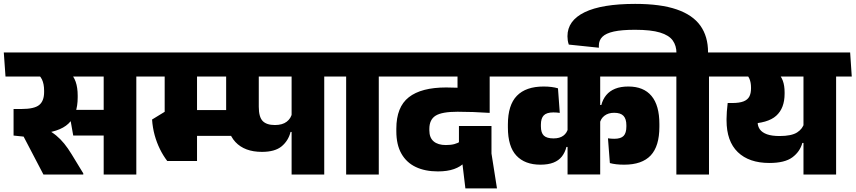

<svg xmlns="http://www.w3.org/2000/svg" viewBox="-45 -920 4510 1012"><path d="M673.5 -559.5H501.5V0H673.5ZM477.5 -516.5H756L747.5 -643.5H469ZM706 -516.5 697.5 -643.5H-25L-16 -516.5ZM317 -341 341 -205.5H539.5V-341ZM394 0V-6L332.5 -107Q313 -139 293.5 -163Q274 -187 251.2 -205.8Q228.5 -224.5 198 -240.5V-311.5L26.5 -345.5V-205.5L79.5 -200L184 0ZM317.5 -544.5H134Q165 -525 176.2 -501.2Q187.5 -477.5 187.5 -442V-435Q187.5 -388 161.8 -366.8Q136 -345.5 68 -345.5H26.5L111.5 -212.5L152.5 -215Q267 -222 315.8 -268.5Q364.5 -315 364.5 -407V-416Q364.5 -458.5 353.8 -489.2Q343 -520 317.5 -544.5Z M1228.5 -340H1183V-204H1228.5ZM1664 -559.5H1492V0H1664ZM1468 -516.5H1746.5L1738 -643.5H1459.5ZM1078 -516.5H1746.5L1738 -643.5H1069.5ZM1335.5 -119.5Q1404.5 -119.5 1439.8 -149Q1475 -178.5 1486.5 -224.5H1503.5L1494.5 -324Q1489 -296 1466.2 -278.5Q1443.5 -261 1404 -261Q1360 -261 1339.5 -282.2Q1319 -303.5 1319 -357.5V-560H1147V-333Q1147 -223.5 1195.8 -171.5Q1244.5 -119.5 1335.5 -119.5ZM1126 -516.5 1117 -643.5H706.5L715 -516.5ZM875 -204H1190.5V-340H875ZM993.5 -562H823V-266H993.5ZM836.5 -71.5H993.5Q993.5 -77.5 993.5 -103.5Q993.5 -129.5 993.5 -164.5Q993.5 -199.5 993.5 -235Q993.5 -270.5 993.5 -297Q993.5 -323.5 993.5 -331H823.5L756.5 -290Q759.5 -246.5 770.2 -207.5Q781 -168.5 798 -134Q815 -99.5 836.5 -71.5Z M1951.5 0V-559.5H1779.5V0ZM2034 -516.5 2025 -643.5H1697L1705.5 -516.5Z M2335.5 -516.5H2618.5L2610 -643.5H2326.5ZM2536 -559.5H2369.5V-464H2536ZM1996 -516.5H2624.5L2616 -643.5H1987ZM2366.5 -368.5 2536 -329.5V-562H2366.5ZM2545.5 -256H2374V-118.5L2387.5 -97L2408 73H2574.5L2545.5 -111ZM2305 -155.5Q2263.5 -155.5 2240.8 -174.8Q2218 -194 2218 -233V-240.5Q2218 -289.5 2251 -310.2Q2284 -331 2366.5 -331Q2406 -331 2449.2 -329.5Q2492.5 -328 2536 -325V-440Q2474 -449 2417.5 -454Q2361 -459 2306.5 -459Q2175.5 -459 2109.8 -407.5Q2044 -356 2044 -241.5V-228.5Q2044 -157 2070.8 -110Q2097.5 -63 2146.5 -39.8Q2195.5 -16.5 2263 -16.5Q2313 -16.5 2348.2 -29Q2383.5 -41.5 2403 -63.5L2382 -174.5Q2368 -165.5 2349.8 -160.5Q2331.5 -155.5 2305 -155.5Z M2581.5 -516.5H3486.5L3478 -643.5H2572.5ZM2632 -248.5Q2632 -147.5 2676.8 -99.8Q2721.5 -52 2803.5 -52Q2844.5 -52 2872.2 -63Q2900 -74 2916.5 -95Q2933 -116 2940.5 -145.5H2957.5L2949 -243.5Q2943.5 -219 2924.2 -204.8Q2905 -190.5 2872.5 -190.5Q2837 -190.5 2821.5 -205.2Q2806 -220 2806 -254V-263Q2806 -296.5 2821.2 -312Q2836.5 -327.5 2872 -327.5Q2882 -327.5 2889.8 -326.8Q2897.5 -326 2905.5 -325L2896 -454.5Q2881 -459 2862 -461.5Q2843 -464 2820.5 -464Q2727 -464 2679.5 -415.2Q2632 -366.5 2632 -264ZM3430.5 -266.5Q3430.5 -364.5 3389 -414.2Q3347.5 -464 3267 -464Q3226 -464 3197.2 -452.2Q3168.5 -440.5 3150.5 -418.8Q3132.5 -397 3124.5 -366.5H3107.5L3116 -268.5Q3121 -295 3141.2 -310.2Q3161.5 -325.5 3192 -325.5Q3226.5 -325.5 3241.5 -309.2Q3256.5 -293 3256.5 -260V-253Q3256.5 -219 3242 -203.8Q3227.5 -188.5 3192.5 -188.5Q3183 -188.5 3175.5 -189.2Q3168 -190 3159.5 -191L3169.5 -60.5Q3184 -56.5 3202.8 -54.2Q3221.5 -52 3245 -52Q3339 -52 3384.8 -100.8Q3430.5 -149.5 3430.5 -252ZM3118.5 -560H2946.5V-0.5H3118.5Z M3692 0V-559.5H3520V0ZM3774.5 -516.5 3765.5 -643.5H3437.5L3446 -516.5ZM3303 -899.5Q3127 -899.5 3036.5 -855.5Q2946 -811.5 2946 -729Q2946 -718 2947.5 -707.5Q2949 -697 2953 -685L3111.5 -668.5V-680Q3111.5 -707.5 3130 -726Q3148.5 -744.5 3190.2 -753.8Q3232 -763 3302 -763Q3386.5 -763 3434 -748.5Q3481.5 -734 3501 -706.5Q3520.5 -679 3520.5 -640.5V-626.5H3687V-644.5Q3687 -728 3646.5 -784.8Q3606 -841.5 3521.2 -870.5Q3436.5 -899.5 3303 -899.5Z M4362 -559.5H4190V0H4362ZM4166 -516.5H4444.5L4436 -643.5H4157.5ZM3725 -643.5 3733.5 -516.5H4394.5L4385.5 -643.5ZM4051.5 -540H3874Q3897 -524.5 3905.2 -504.8Q3913.5 -485 3913.5 -458.5V-454Q3913.5 -428 3904.5 -411Q3895.5 -394 3873.8 -385.5Q3852 -377 3813.5 -377H3790.5L3844.5 -266L3900 -267.5Q4002 -270 4046.2 -309.8Q4090.5 -349.5 4090.5 -426V-433Q4090.5 -469 4081.2 -494.2Q4072 -519.5 4051.5 -540ZM3784.5 -293.5V-285.5Q3784.5 -175.5 3843.8 -118.2Q3903 -61 4010.5 -61Q4091.5 -61 4131.5 -90.8Q4171.5 -120.5 4184 -166.5H4201L4194 -272Q4186.5 -241.5 4156.8 -222.2Q4127 -203 4064 -203Q4023 -203 3997.5 -212.2Q3972 -221.5 3960.2 -238Q3948.5 -254.5 3948.5 -276V-339L3790.5 -377Q3787.5 -350.5 3786 -331Q3784.5 -311.5 3784.5 -293.5Z"/></svg>

Font: Anek Devanagari ExtraBold
Style: Regular
Weight: 800
Designer: Kailash Malviya (Devanagari) & Yesha Goshar (Latin)
Foundry: Ek Type
Version: Version 1.003